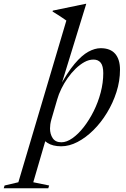

<svg xmlns="http://www.w3.org/2000/svg" viewBox="-154 -755 660 1004"><path d="M115 -131.5Q111 -117.5 109.2 -105.5Q107.5 -93.5 107.5 -83.5Q107.5 -53.5 121.8 -32.2Q136 -11 167 -11Q194.5 -11 225 -32.5Q255.5 -54 284 -90.5Q312.5 -127 335.8 -173.5Q359 -220 372.5 -271.2Q386 -322.5 386 -372.5Q386 -410 372.8 -426.8Q359.5 -443.5 335 -443.5Q311 -443.5 287.5 -430.5Q264 -417.5 241.5 -395.8Q219 -374 200 -347Q181 -320 166.8 -290.8Q152.5 -261.5 145 -234.5ZM160.5 -291.5 154.5 -295Q197.5 -375.5 235.8 -420.8Q274 -466 308 -484.5Q342 -503 372.5 -503Q423 -503 448.2 -473.8Q473.5 -444.5 473.5 -390.5Q473.5 -331.5 455 -273.8Q436.5 -216 405.2 -164.8Q374 -113.5 334.2 -74.2Q294.5 -35 251.2 -12.5Q208 10 166 10Q121.5 10 93.8 -8Q66 -26 54.5 -55L90.5 -43.5L20 198L103 215L98.5 229.5H-134.5L-130 215L-58 198L193 -647.5Q184 -654 172.8 -661.5Q161.5 -669 148.5 -677.5Q135.5 -686 121 -694.5L122 -699.5L293.5 -735H297Z"/></svg>

Font: Newsreader 60pt
Style: Italic
Weight: 400
Italic angle: -17°
Designer: Hugues Gentile
Foundry: Production Type
Version: Version 1.003